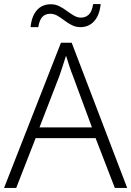

<svg xmlns="http://www.w3.org/2000/svg" viewBox="-20 -928 648 948"><path d="M547 0 452 -246H156L60 0H0L281 -717H334L608 0ZM339 -556Q333 -570 323 -600Q313 -630 306 -653Q298 -626 289 -600Q280 -574 274 -555L175 -299H434ZM131 -794Q136 -848 162 -877.5Q188 -907 231 -907Q254 -907 273.5 -897Q293 -887 310.5 -874Q328 -861 345 -851Q362 -841 380 -841Q402 -841 418 -855.5Q434 -870 440 -908H477Q472 -854 445.5 -824Q419 -794 377 -794Q354 -794 334.5 -804Q315 -814 298 -827Q281 -840 264 -850Q247 -860 228 -860Q205 -860 190 -845.5Q175 -831 169 -794Z"/></svg>

Font: RS Noto Sans Light
Style: Regular
Weight: 300
Designer: Monotype Design Team
Foundry: Monotype Imaging Inc.
Version: Version 3.10